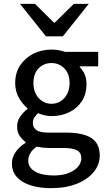

<svg xmlns="http://www.w3.org/2000/svg" viewBox="-20 -759 552 999"><path d="M245 220Q186 220 140 205.5Q94 191 68 162.5Q42 134 42 91Q42 60 61 32.5Q80 5 113 -16V-20Q95 -33 82 -52.5Q69 -72 69 -101Q69 -131 86.5 -154.5Q104 -178 123 -192V-196Q99 -215 79 -249Q59 -283 59 -326Q59 -381 85.5 -420Q112 -459 154.5 -480Q197 -501 248 -501Q268 -501 286.5 -497.5Q305 -494 319 -489H491V-414H395V-410Q410 -395 420 -373Q430 -351 430 -322Q430 -269 405.5 -232Q381 -195 340 -175Q299 -155 248 -155Q231 -155 213 -159Q195 -163 178 -170Q167 -160 159 -148Q151 -136 151 -117Q151 -96 169 -82.5Q187 -69 233 -69H324Q411 -69 455 -41Q499 -13 499 50Q499 97 468 135.5Q437 174 380 197Q323 220 245 220ZM248 -219Q274 -219 295 -232Q316 -245 329 -269Q342 -293 342 -326Q342 -376 314.5 -403.5Q287 -431 248 -431Q208 -431 181 -403.5Q154 -376 154 -326Q154 -293 167 -269Q180 -245 201 -232Q222 -219 248 -219ZM260 154Q303 154 335 142Q367 130 385 109.5Q403 89 403 65Q403 34 379.5 22.5Q356 11 311 11H235Q219 11 202.5 9Q186 7 171 4Q148 20 137.5 38.5Q127 57 127 77Q127 113 162.5 133.5Q198 154 260 154ZM219 -570 84 -739H162L261 -641H265L364 -739H442L307 -570Z"/></svg>

Font: Source Sans 3 ExtraLight Medium
Style: Regular
Weight: 500
Version: Version 3.052;hotconv 1.1.0;makeotfexe 2.6.0